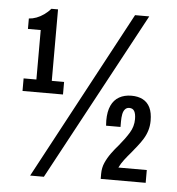

<svg xmlns="http://www.w3.org/2000/svg" viewBox="-51 -747 746 808"><g transform="rotate(5 321.5 -343.5)"><path d="M106 12 487 -699H547L164 12ZM403 0V-22Q403 -47 412.5 -68.5Q422 -90 436.5 -110Q451 -130 467 -148Q492 -178 508.5 -205Q525 -232 525 -263Q525 -285 518.5 -296.5Q512 -308 497 -308Q486 -308 479 -300Q472 -292 469.5 -278.5Q467 -265 467 -249V-225H406Q406 -230 405.5 -236.5Q405 -243 405 -247Q405 -285 416.5 -310Q428 -335 450 -347.5Q472 -360 502 -360Q530 -360 550 -349.5Q570 -339 580.5 -317.5Q591 -296 591 -262Q591 -240 585 -220.5Q579 -201 568.5 -184Q558 -167 545.5 -151.5Q533 -136 521 -121Q507 -105 494 -88Q481 -71 473 -54H593V0ZM43 -340V-393H97V-602H43V-646Q59 -647 75 -653Q91 -659 106.5 -670Q122 -681 134 -695H162V-393H214V-340Z"/></g></svg>

Font: Archivo SemiBold ExtraCondensed
Style: Regular
Weight: 600
Width: 2
Version: Version 2.001